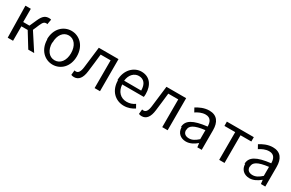

<svg xmlns="http://www.w3.org/2000/svg" viewBox="142 -1736 4480 2955"><g transform="rotate(30 2382.0 -258.5)"><path d="M96 25H191V-232H303L462 26H567L372 -274L420 -386C449 -454 472 -464 502 -464C510 -464 514 -462 520 -459L536 -549C527 -552 514 -555 501 -555C439 -555 395 -532 350 -431L293 -303H182V-538H86Z M636 -259C636 -70 760 40 899 40C1038 40 1162 -69 1162 -258C1162 -448 1037 -558 897 -558C757 -558 632 -447 632 -256ZM731 -256C731 -387 797 -476 895 -476C993 -476 1060 -386 1060 -254C1060 -122 992 -34 893 -34C794 -34 727 -121 727 -252Z M1230 31C1246 37 1260 41 1281 41C1363 41 1413 -22 1428 -149C1442 -254 1453 -360 1465 -465H1642V28H1738V-542H1388C1373 -418 1359 -295 1343 -172C1333 -86 1305 -49 1265 -49C1254 -49 1246 -51 1238 -53Z M1893 -259C1893 -71 2014 40 2165 40C2242 40 2302 14 2352 -18L2317 -81C2275 -52 2229 -35 2173 -35C2064 -35 1989 -112 1982 -233H2366C2368 -246 2370 -265 2370 -286C2370 -448 2288 -553 2143 -553C2010 -553 1885 -437 1885 -252ZM1979 -298C1990 -410 2061 -475 2141 -475C2230 -475 2282 -413 2282 -297Z M2432 31C2448 37 2462 41 2483 41C2565 41 2615 -22 2630 -149C2644 -254 2655 -360 2667 -465H2844V28H2940V-542H2590C2575 -418 2561 -295 2545 -172C2535 -86 2507 -49 2467 -49C2456 -49 2448 -51 2440 -53Z M3102 -123C3102 -20 3173 39 3268 39C3338 39 3402 3 3456 -42H3459L3467 27H3545V-323C3545 -463 3486 -556 3347 -556C3255 -556 3174 -515 3121 -481L3158 -414C3203 -444 3262 -474 3328 -474C3421 -474 3445 -403 3445 -329C3202 -301 3093 -239 3093 -115ZM3186 -121C3186 -194 3251 -241 3443 -264V-104C3387 -54 3341 -27 3285 -27C3228 -27 3183 -53 3183 -118Z M3664 -467H3855V26H3950V-466H4142V-543H3663Z M4232 -123C4232 -20 4303 39 4398 39C4468 39 4532 3 4586 -42H4589L4597 27H4675V-323C4675 -463 4616 -556 4477 -556C4385 -556 4304 -515 4251 -481L4288 -414C4333 -444 4392 -474 4458 -474C4551 -474 4575 -403 4575 -329C4332 -301 4223 -239 4223 -115ZM4316 -121C4316 -194 4381 -241 4573 -264V-104C4517 -54 4471 -27 4415 -27C4358 -27 4313 -53 4313 -118Z"/></g></svg>

Font: GenEiGothic-pro-Regular
Style: Regular
Weight: 400
Designer: Ryoko NISHIZUKA (kana & ideographs); Paul D. Hunt (Latin, Greek & Cyrillic); Wenlong ZHANG (bopomofo); Sandoll Communica
Foundry: Adobe Systems Incorporated; o_tamon
Version: Version 1.000.140830